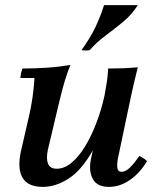

<svg xmlns="http://www.w3.org/2000/svg" viewBox="-20 -716 617 751"><path d="M147 15Q89 15 68 -21Q47 -57 62 -125L94 -264Q102 -299 107 -333.5Q112 -368 115 -411H60Q60 -419 62.5 -430Q65 -441 68 -448Q115 -448 161.5 -451Q208 -454 256 -462Q245 -438 234 -401.5Q223 -365 214.5 -328.5Q206 -292 199 -264L167 -129Q160 -95 168 -75.5Q176 -56 202 -56Q232 -56 260.5 -80Q289 -104 313.5 -144.5Q338 -185 357.5 -236.5Q377 -288 389 -343H417Q388 -209 344.5 -130.5Q301 -52 250 -18.5Q199 15 147 15ZM406 15Q359 15 342.5 -17Q326 -49 336 -95L389 -343Q394 -370 398 -396Q402 -422 403 -448Q433 -448 461 -449Q489 -450 519 -453Q511 -422 505 -395.5Q499 -369 493 -342L442 -100Q437 -75 439 -59.5Q441 -44 456 -44Q470 -44 486 -58.5Q502 -73 525 -106Q533 -102 540.5 -97.5Q548 -93 555 -86Q529 -41 489.5 -13Q450 15 406 15ZM519 -696Q496 -659 461.5 -630.5Q427 -602 392.5 -576.5Q358 -551 331 -520Q315 -517 299 -520Q334 -569 354 -611.5Q374 -654 387 -696Z"/></svg>

Font: Poltawski Nowy Medium
Style: Italic
Weight: 500
Italic angle: -12°
Version: Version 1.001;gftools[0.9.25]